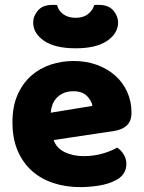

<svg xmlns="http://www.w3.org/2000/svg" viewBox="-20 -751 590 787"><path d="M309 16Q250 16 199.5 -0.5Q149 -17 111.5 -50Q74 -83 52.5 -133Q31 -183 31 -250Q31 -316 52.5 -363.5Q74 -411 109 -441.5Q144 -472 189 -486.5Q234 -501 281 -501Q334 -501 377.5 -485Q421 -469 452.5 -441Q484 -413 501.5 -374Q519 -335 519 -289Q519 -255 500 -237Q481 -219 447 -214L200 -177Q211 -144 245 -127.5Q279 -111 323 -111Q364 -111 400.5 -121.5Q437 -132 460 -146Q476 -136 487 -118Q498 -100 498 -80Q498 -35 456 -13Q424 4 384 10Q344 16 309 16ZM281 -377Q257 -377 239.5 -369Q222 -361 211 -348.5Q200 -336 194.5 -320.5Q189 -305 188 -289L359 -317Q356 -337 337 -357Q318 -377 281 -377ZM290 -553Q206 -553 161 -583.5Q116 -614 116 -659Q116 -685 135.5 -708Q155 -731 196 -731Q201 -731 205 -731Q209 -731 214 -730Q219 -708 239 -693Q259 -678 290 -678Q321 -678 340.5 -693Q360 -708 366 -730Q371 -731 375 -731Q379 -731 384 -731Q425 -731 444.5 -708Q464 -685 464 -659Q464 -614 419 -583.5Q374 -553 290 -553Z"/></svg>

Font: Baloo Paaji
Style: Regular
Weight: 400
Designer: Shuchita Grover and Ek Type
Foundry: Ek Type
Version: Version 1.007;PS 1.000;hotconv 1.0.88;makeotf.lib2.5.647800